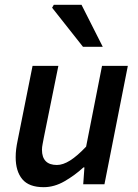

<svg xmlns="http://www.w3.org/2000/svg" viewBox="-20 -764 573 796"><path d="M161 12Q100 12 72.5 -21Q45 -54 45 -112Q45 -129 47 -145.5Q49 -162 53 -181L115 -491H222L162 -195Q159 -178 156.5 -166Q154 -154 154 -143Q154 -112 169.5 -96Q185 -80 216 -80Q241 -80 270.5 -98.5Q300 -117 337 -156L403 -491H510L413 0H325L330 -70H326Q290 -37 247.5 -12.5Q205 12 161 12ZM324 -570 196 -732 203 -744H318L406 -570Z"/></svg>

Font: Source Sans 3 ExtraLight SemiBold
Style: Italic
Weight: 600
Italic angle: -11°
Version: Version 3.052;hotconv 1.1.0;makeotfexe 2.6.0